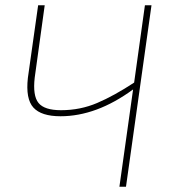

<svg xmlns="http://www.w3.org/2000/svg" viewBox="-20 -710 643 730"><path d="M556 -690 459 0H434L486 -370Q347 -268 210 -268Q137 -268 107 -301Q77 -334 86 -414L125 -690H150L112 -415Q104 -346 126.5 -318.5Q149 -291 212 -291Q285 -291 349.5 -318.5Q414 -346 490 -396L531 -690Z"/></svg>

Font: Exo 2.0 Thin
Style: Italic
Weight: 250
Italic angle: -8°
Designer: Natanael Gama
Version: Version 1.001;PS 001.001;hotconv 1.0.70;makeotf.lib2.5.58329